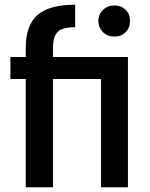

<svg xmlns="http://www.w3.org/2000/svg" viewBox="-20 -792 636 812"><path d="M23.9 -550.8H88.9V-589.8Q88.9 -685.5 139.2 -729Q188.5 -772 297.9 -772V-676.8Q243.7 -676.8 225.1 -658.2Q204.1 -638.7 204.1 -589.8V-550.8H521V0H407.2V-458H204.1V0H88.9V-458H23.9ZM396 -704.1Q396 -731 416 -751Q435.5 -769 463.9 -769Q491.7 -769 511.2 -751Q529.8 -732.4 529.8 -704.1Q529.8 -674.3 511.2 -655.8Q492.7 -637.2 463.9 -637.2Q434.6 -637.2 416 -655.8Q396 -675.8 396 -704.1Z"/></svg>

Font: PoppinsZ Medium
Style: Regular
Weight: 500
Designer: Ninad Kale (Devanagari), Jonny Pinhorn (Latin)
Foundry: Indian Type Foundry
Version: Version 3.002;FEAKit 1.0